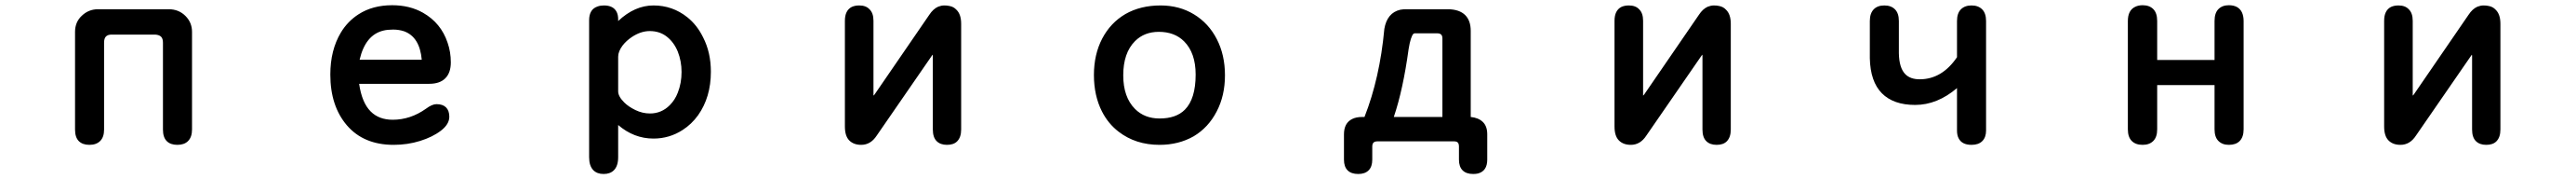

<svg xmlns="http://www.w3.org/2000/svg" viewBox="-20 -531 10040 696"><path d="M385.7 -27.3Q385.7 2 370.6 17.1Q355.5 32.2 328.6 32.2Q301.8 32.2 287.1 17.6Q272.5 2.9 272.5 -27.3V-407.2Q272.5 -445.3 298.8 -469.7Q325.2 -495.1 362.3 -495.1H637.7Q676.8 -495.1 703.1 -468.8Q728.5 -443.4 728.5 -407.2V-27.3Q728.5 2 712.9 17.6Q698.2 32.2 671.4 32.2Q644.5 32.2 629.9 17.6Q615.2 2.9 615.2 -27.3V-365.2Q615.2 -380.9 607.9 -388.2Q600.6 -395.5 585 -396.5H415Q400.4 -396.5 393.1 -389.2Q385.7 -381.8 385.7 -365.2Z M1510.7 -65.4Q1580.1 -65.4 1640.6 -108.4Q1664.1 -126 1681.6 -126Q1706.1 -126 1718.8 -113.3Q1731.4 -100.6 1731.4 -77.1Q1731.4 -47.9 1698.7 -22.9Q1666 2 1617.2 17.1Q1568.4 32.2 1514.6 32.2Q1397.5 32.2 1332 -43.9Q1267.6 -119.1 1267.6 -241.2Q1267.6 -335.9 1308.6 -404.3Q1335 -448.2 1377.9 -475.6Q1432.6 -510.7 1508.8 -510.7Q1577.1 -510.7 1628.9 -481.4Q1699.2 -441.4 1724.6 -365.2Q1737.3 -329.1 1737.3 -288.6Q1737.3 -248 1715.8 -226.6Q1694.3 -205.1 1653.3 -205.1H1379.9Q1390.6 -131.8 1424.8 -97.7Q1457 -65.4 1510.7 -65.4ZM1555.7 -409.2Q1535.2 -416 1512.7 -416Q1490.2 -416 1474.6 -412.1Q1404.3 -395.5 1381.8 -298.8H1624Q1616.2 -386.7 1555.7 -409.2Z M2389.6 -449.2Q2454.1 -509.8 2527.3 -509.8Q2601.6 -509.8 2659.2 -463.9Q2697.3 -433.6 2720.7 -385.7Q2751 -327.1 2751 -252Q2751 -153.3 2701.2 -83Q2675.8 -47.9 2640.6 -25.4Q2588.9 7.8 2527.3 7.8Q2451.2 7.8 2389.6 -44.9V80.1Q2389.6 114.3 2373 130.9Q2358.4 145.5 2333 145.5Q2307.6 145.5 2293 130.9Q2276.4 114.3 2276.4 80.1V-452.1Q2276.4 -495.1 2309.6 -505.9Q2320.3 -509.8 2334 -509.8Q2371.1 -509.8 2383.8 -484.4Q2389.6 -472.7 2389.6 -456.1ZM2513.7 -89.8Q2558.6 -89.8 2590.8 -122.1Q2611.3 -142.6 2622.1 -170.9Q2636.7 -208 2636.7 -251Q2636.7 -293 2622.1 -330.1Q2607.4 -366.2 2579.6 -388.2Q2551.8 -410.2 2512.7 -410.2Q2477.5 -410.2 2442.4 -386.7Q2421.9 -373 2407.2 -354.5Q2389.6 -331.1 2389.6 -310.5V-175.8Q2389.6 -156.2 2413.1 -132.8Q2429.7 -116.2 2457 -103Q2484.4 -89.8 2513.7 -89.8Z M3636.7 -504.9Q3649.4 -509.8 3660.6 -509.8Q3671.9 -509.8 3680.7 -507.8Q3697.3 -504.9 3708 -493.2Q3726.6 -475.6 3726.6 -438.5V-27.3Q3726.6 2.9 3710.9 18.6Q3697.3 32.2 3671.4 32.2Q3645.5 32.2 3630.9 17.6Q3616.2 2.9 3616.2 -27.3V-312.5Q3616.2 -316.4 3615.2 -318.4Q3615.2 -318.4 3397.5 -3.9Q3374 32.2 3336.9 32.2Q3307.6 32.2 3290.5 15.1Q3273.4 -2 3273.4 -39.1V-450.2Q3273.4 -490.2 3299.8 -503.9Q3312.5 -509.8 3329.1 -509.8Q3355.5 -509.8 3369.1 -495.1Q3384.8 -480.5 3384.8 -450.2V-164.1V-159.2Q3385.7 -160.2 3388.7 -163.1L3602.5 -473.6Q3617.2 -496.1 3636.7 -504.9Z M4722.7 -97.7Q4690.4 -35.2 4632.8 -1Q4574.2 32.2 4500 32.2Q4407.2 32.2 4340.8 -18.6Q4299.8 -49.8 4275.4 -97.7Q4244.1 -159.2 4244.1 -239.3Q4244.1 -319.3 4276.4 -380.9Q4308.6 -442.4 4367.2 -476.6Q4425.8 -509.8 4503.9 -509.8Q4577.1 -509.8 4634.3 -475.1Q4691.4 -440.4 4723.1 -378.9Q4754.9 -317.4 4754.9 -238.3Q4754.9 -159.2 4722.7 -97.7ZM4404.3 -371.1Q4358.4 -325.2 4358.4 -238.3Q4358.4 -153.3 4404.3 -107.4Q4441.4 -70.3 4500 -70.3Q4564.5 -70.3 4598.6 -104.5Q4640.6 -146.5 4640.6 -241.2Q4640.6 -325.2 4595.7 -370.1Q4558.6 -407.2 4497.1 -407.2Q4440.4 -407.2 4404.3 -371.1Z M5461.9 -495.1H5626Q5668.9 -494.1 5690.9 -472.7Q5712.9 -451.2 5712.9 -411.1V-76.2Q5743.2 -73.2 5760.3 -56.6Q5777.3 -40 5777.3 -8.8Q5777.3 -6.8 5777.3 -4.9V89.8Q5777.3 133.8 5741.2 143.6Q5732.4 145.5 5722.7 145.5Q5695.3 145.5 5681.2 131.3Q5667 117.2 5667 89.8V39.1Q5667 28.3 5662.6 23.4Q5658.2 18.6 5647.5 18.6H5349.6Q5338.9 18.6 5334 23.4Q5329.1 28.3 5329.1 39.1V89.8Q5329.1 117.2 5314.9 131.3Q5300.8 145.5 5274.4 145.5Q5247.1 145.5 5232.9 131.3Q5218.8 117.2 5218.8 89.8V-4.9Q5218.8 -6.8 5218.8 -8.8Q5218.8 -52.7 5251 -68.4Q5266.6 -76.2 5290 -76.2H5298.8Q5358.4 -227.5 5376 -417Q5376 -417 5376 -418Q5386.7 -481.4 5438.5 -493.2Q5449.2 -495.1 5461.9 -495.1ZM5602.5 -76.2V-381.8Q5602.5 -391.6 5597.7 -396.5Q5592.8 -401.4 5583 -401.4H5493.2L5489.3 -399.4Q5484.4 -394.5 5479.5 -379.4Q5474.6 -364.3 5470.7 -339.8Q5449.2 -182.6 5413.1 -76.2Z M6636.7 -504.9Q6649.4 -509.8 6660.6 -509.8Q6671.9 -509.8 6680.7 -507.8Q6697.3 -504.9 6708 -493.2Q6726.6 -475.6 6726.6 -438.5V-27.3Q6726.6 2.9 6710.9 18.6Q6697.3 32.2 6671.4 32.2Q6645.5 32.2 6630.9 17.6Q6616.2 2.9 6616.2 -27.3V-312.5Q6616.2 -316.4 6615.2 -318.4Q6615.2 -318.4 6397.5 -3.9Q6374 32.2 6336.9 32.2Q6307.6 32.2 6290.5 15.1Q6273.4 -2 6273.4 -39.1V-450.2Q6273.4 -490.2 6299.8 -503.9Q6312.5 -509.8 6329.1 -509.8Q6355.5 -509.8 6369.1 -495.1Q6384.8 -480.5 6384.8 -450.2V-164.1V-159.2Q6385.7 -160.2 6388.7 -163.1L6602.5 -473.6Q6617.2 -496.1 6636.7 -504.9Z M7608.4 -188.5Q7531.2 -123 7445.3 -123Q7360.4 -123 7315.4 -168.5Q7270.5 -213.9 7268.6 -304.7V-449.2Q7268.6 -479.5 7284.2 -495.1Q7298.8 -509.8 7325.2 -509.8Q7351.6 -509.8 7366.7 -494.6Q7381.8 -479.5 7381.8 -449.2V-324.2Q7382.8 -266.6 7407.2 -242.2Q7426.8 -222.7 7462.9 -222.7Q7549.8 -222.7 7608.4 -308.6V-449.2Q7608.4 -479.5 7623.5 -494.6Q7638.7 -509.8 7665 -509.8Q7691.4 -509.8 7706.5 -494.6Q7721.7 -479.5 7721.7 -449.2V-23.4Q7721.7 2.9 7707 17.6Q7692.4 32.2 7665 32.2Q7627 32.2 7614.3 5.9Q7608.4 -5.9 7608.4 -23.4Z M8612.3 -449.2Q8612.3 -480.5 8627.4 -495.6Q8642.6 -510.7 8668 -510.7Q8705.1 -510.7 8718.8 -483.4Q8725.6 -468.8 8725.6 -449.2V-28.3Q8725.6 2 8710 17.6Q8695.3 32.2 8668 32.2Q8642.6 32.2 8627.4 17.1Q8612.3 2 8612.3 -28.3V-200.2H8388.7V-28.3Q8388.7 2 8373.5 17.1Q8358.4 32.2 8332 32.2Q8304.7 32.2 8289.6 17.1Q8274.4 2 8274.4 -28.3V-449.2Q8274.4 -490.2 8301.8 -503.9Q8314.5 -510.7 8332 -510.7Q8358.4 -510.7 8373.5 -495.6Q8388.7 -480.5 8388.7 -449.2V-297.9H8612.3Z M9636.7 -504.9Q9649.4 -509.8 9660.6 -509.8Q9671.9 -509.8 9680.7 -507.8Q9697.3 -504.9 9708 -493.2Q9726.6 -475.6 9726.6 -438.5V-27.3Q9726.6 2.9 9710.9 18.6Q9697.3 32.2 9671.4 32.2Q9645.5 32.2 9630.9 17.6Q9616.2 2.9 9616.2 -27.3V-312.5Q9616.2 -316.4 9615.2 -318.4Q9615.2 -318.4 9397.5 -3.9Q9374 32.2 9336.9 32.2Q9307.6 32.2 9290.5 15.1Q9273.4 -2 9273.4 -39.1V-450.2Q9273.4 -490.2 9299.8 -503.9Q9312.5 -509.8 9329.1 -509.8Q9355.5 -509.8 9369.1 -495.1Q9384.8 -480.5 9384.8 -450.2V-164.1V-159.2Q9385.7 -160.2 9388.7 -163.1L9602.5 -473.6Q9617.2 -496.1 9636.7 -504.9Z"/></svg>

Font: FakePearl
Style: SemiBold
Weight: 400
Version: Version 1.2